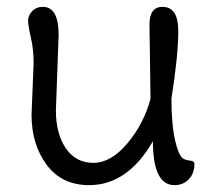

<svg xmlns="http://www.w3.org/2000/svg" viewBox="-20 -530 624 560"><path d="M151 -428 143 -208Q143 -140 172 -97.5Q201 -55 252.5 -55Q304 -55 352 -112.5Q400 -170 419 -242L416 -459Q416 -510 454 -510Q500 -510 500 -439.5Q500 -369 480 -242Q480 -167 491 -119.5Q502 -72 517 -66Q523 -63 531.5 -62Q540 -61 543.5 -59Q547 -57 547 -51Q547 -24 530.5 -7Q514 10 489 10Q426 10 426 -118Q352 10 240 10Q160 10 116 -49.5Q72 -109 72 -195L78 -346Q78 -386 70 -420.5Q62 -455 62 -470Q62 -485 74 -497.5Q86 -510 105 -510Q151 -510 151 -428Z"/></svg>

Font: Delius
Style: Regular
Weight: 400
Designer: Natalia Raices
Foundry: Natalia Raices
Version: Version 1.001